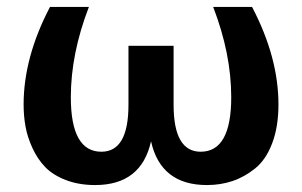

<svg xmlns="http://www.w3.org/2000/svg" viewBox="-20 -522 870 553"><path d="M254 11Q207 11 169.5 -3.5Q132 -18 110 -41Q88 -64 73.5 -95.5Q59 -127 53.5 -157.5Q48 -188 48 -221Q48 -357 124 -502H236Q184 -367 184 -242Q184 -85 272 -85Q350 -85 350 -220V-390H480V-220Q480 -85 558 -85Q646 -85 646 -242Q646 -367 594 -502H706Q782 -357 782 -221Q782 -157 764 -109.5Q746 -62 715 -37Q684 -12 649.5 -0.5Q615 11 576 11Q443 11 415 -115Q387 11 254 11Z"/></svg>

Font: cwTeXHei
Style: Medium
Weight: 500
Version: Version 1.17